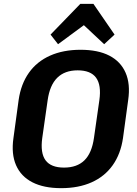

<svg xmlns="http://www.w3.org/2000/svg" viewBox="-20 -969 714 999"><path d="M298 10Q208 10 148.5 -20.5Q89 -51 63.5 -109.5Q38 -168 50 -251L77 -449Q89 -532 130.5 -590.5Q172 -649 240.5 -679.5Q309 -710 399 -710Q490 -710 549 -679.5Q608 -649 633.5 -590.5Q659 -532 647 -449L620 -251Q608 -168 566.5 -109.5Q525 -51 457 -20.5Q389 10 298 10ZM313 -97Q381 -97 419.5 -135Q458 -173 469 -252L497 -448Q508 -526 480 -564.5Q452 -603 384 -603Q317 -603 278 -564.5Q239 -526 228 -448L200 -252Q189 -173 217 -135Q245 -97 313 -97ZM243 -789 398 -949H466L576 -789L522 -739L379 -873H464L282 -739Z"/></svg>

Font: Pathway Extreme SemiCondensed
Style: Bold Italic
Weight: 700
Width: 4
Italic angle: -8°
Version: Version 1.001;gftools[0.9.26]